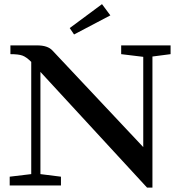

<svg xmlns="http://www.w3.org/2000/svg" viewBox="-20 -878 850 909"><path d="M330.6 -714.8 310.1 -745.1 462.9 -858.4 502.4 -805.2ZM25.9 0V-41.5L127.9 -53.7V-585Q104.5 -608.4 85.9 -615Q67.4 -621.6 29.3 -621.6V-663.1H155.8Q205.6 -663.1 228 -639.2L658.2 -181.6V-608.9L553.7 -621.6V-663.1H787.6V-621.6L701.7 -610.4V10.3H676.3L171.4 -537.6V-53.7L268.6 -41.5V0Z"/></svg>

Font: Elstob 6pt Medium
Style: Regular
Weight: 500
Designer: Peter S. Baker
Version: Version 1.015